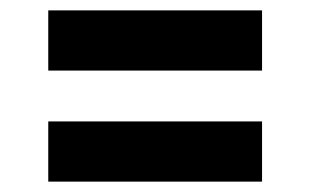

<svg xmlns="http://www.w3.org/2000/svg" viewBox="-20 -437 599 370"><path d="M73 -301V-417H485V-301ZM73 -87V-203H485V-87Z"/></svg>

Font: Saira SemiExpanded
Style: Bold
Weight: 700
Width: 6
Designer: Hector Gatti with collaboration of the Omnibus-Type team
Foundry: Omnibus-Type
Version: Version 1.101